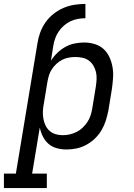

<svg xmlns="http://www.w3.org/2000/svg" viewBox="-64 -755 684 980"><path d="M-44 205V131H17L127 -533Q131 -561 141 -588.5Q151 -616 168 -640.5Q185 -665 209 -684Q233 -703 260 -714.5Q287 -726 315.5 -730.5Q344 -735 372 -735V-662Q353 -662 333.5 -658.5Q314 -655 296 -646.5Q278 -638 262.5 -624.5Q247 -611 235.5 -594Q224 -577 217.5 -558.5Q211 -540 208 -521L196 -445Q209 -466 228 -484.5Q247 -503 269.5 -515.5Q292 -528 316.5 -533Q341 -538 365 -538Q365 -538 365 -538Q365 -538 366 -538Q393 -538 419.5 -530Q446 -522 465 -504.5Q484 -487 495 -462.5Q506 -438 510.5 -411.5Q515 -385 513 -356.5Q511 -328 507 -300L489 -190Q484 -165 476 -139.5Q468 -114 454.5 -91Q441 -68 421 -48.5Q401 -29 377 -16Q353 -3 327.5 2.5Q302 8 276 8Q250 8 226 1.5Q202 -5 184 -20.5Q166 -36 155 -58Q144 -80 139 -104L100 131H175V205ZM256 -65Q274 -65 292 -69Q310 -73 327 -81.5Q344 -90 358 -103.5Q372 -117 382.5 -133Q393 -149 398.5 -166.5Q404 -184 407 -202L425 -312Q428 -331 429 -350Q430 -369 426 -386.5Q422 -404 413 -419.5Q404 -435 390 -445.5Q376 -456 358 -460Q340 -464 321 -464Q304 -464 287 -461Q270 -458 254 -450Q238 -442 224.5 -429.5Q211 -417 201 -402Q191 -387 186 -370.5Q181 -354 178 -337L160 -227Q156 -208 155 -189Q154 -170 157 -151.5Q160 -133 167.5 -116.5Q175 -100 188 -88Q201 -76 218.5 -70.5Q236 -65 256 -65Z"/></svg>

Font: Iosevka Curly Slab Extended
Style: Italic
Weight: 400
Width: 7
Italic angle: -9°
Monospace: yes
Designer: Belleve Invis
Foundry: Belleve Invis
Version: Version 11.1.0; ttfautohint (v1.8.3)